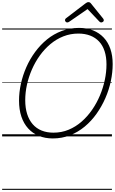

<svg xmlns="http://www.w3.org/2000/svg" viewBox="-20 -1276 1074 1796"><path d="M474 19Q402 19 343.5 -5Q285 -29 243.5 -74.5Q202 -120 180 -185.5Q158 -251 158 -335Q158 -412 175.5 -492Q193 -572 226.5 -648Q260 -724 309 -790.5Q358 -857 420 -907.5Q482 -958 558 -986.5Q634 -1015 720 -1015Q793 -1015 851 -991.5Q909 -968 950 -924.5Q991 -881 1012.5 -818.5Q1034 -756 1034 -677Q1034 -600 1017 -518.5Q1000 -437 966 -359Q932 -281 883.5 -212.5Q835 -144 772.5 -92Q710 -40 635 -10.5Q560 19 474 19ZM480 -35Q556 -35 622 -62.5Q688 -90 743 -138Q798 -186 841.5 -249Q885 -312 915 -383.5Q945 -455 960.5 -529Q976 -603 976 -673Q976 -743 958.5 -797Q941 -851 907 -887.5Q873 -924 824 -943Q775 -962 713 -962Q639 -962 573 -936Q507 -910 451.5 -863.5Q396 -817 352.5 -756.5Q309 -696 278.5 -626Q248 -556 232 -483Q216 -410 216 -339Q216 -266 234 -209.5Q252 -153 286 -114Q320 -75 369 -55Q418 -35 480 -35ZM609 -1066Q600 -1066 594 -1073Q588 -1080 588 -1087Q588 -1093 590 -1096.5Q592 -1100 596 -1104L778 -1243Q787 -1250 793.5 -1253Q800 -1256 808 -1256Q815 -1256 821 -1252.5Q827 -1249 832 -1242L945 -1102Q948 -1098 949.5 -1094Q951 -1090 951 -1086Q951 -1077 942.5 -1071.5Q934 -1066 927 -1066Q921 -1066 916.5 -1068.5Q912 -1071 908 -1076L799 -1191L631 -1075Q624 -1070 619 -1068Q614 -1066 609 -1066ZM0 490H1027V500H0ZM0 -20H1027V0H0ZM0 -505H1027V-500H0ZM0 -1010H1027V-1000H0Z"/></svg>

Font: Playwrite NZ Guides
Style: Regular
Weight: 400
Designer: Veronika Burian, José Scaglione
Foundry: TypeTogether
Version: Version 1.003